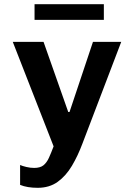

<svg xmlns="http://www.w3.org/2000/svg" viewBox="-20 -711 640 917"><path d="M160 186Q135 186 114 182.5Q93 179 76 172V77Q87 82 106 86.5Q125 91 143 91Q172 91 187.5 78.5Q203 66 213.5 43Q224 20 236 -12L41 -511H188L306 -176H312L424 -511H559L374 -26Q352 33 323.5 81Q295 129 255.5 157.5Q216 186 160 186ZM145 -616V-691H476V-616Z"/></svg>

Font: Chivo Mono SemiBold
Style: Regular
Weight: 600
Monospace: yes
Designer: Hector Gatti
Foundry: Omnibus-Type
Version: Version 1.008